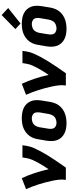

<svg xmlns="http://www.w3.org/2000/svg" viewBox="736 -1560 832 2344"><g transform="rotate(-90 1152.0 -388.0)"><path d="M128 0H278Q305 -38 331 -76Q357 -114 382.5 -152.5Q408 -191 432 -230.5Q456 -270 477.5 -310Q499 -350 517.5 -392Q536 -434 543 -477L551 -530H402L393 -477Q387 -441 371.5 -407Q356 -373 338 -339.5Q320 -306 299.5 -274Q279 -242 258 -210Q239 -296 212 -378.5Q185 -461 149 -538L15 -486Q32 -448 46.5 -409.5Q61 -371 73.5 -331.5Q86 -292 96.5 -251.5Q107 -211 116 -170Q125 -129 130 -86.5Q135 -44 128 0Z M821 8Q855 8 889.5 2Q924 -4 957 -19.5Q990 -35 1016.5 -61Q1043 -87 1058 -120Q1073 -153 1079 -187L1097 -297Q1102 -330 1101.5 -363Q1101 -396 1089.5 -425Q1078 -454 1057 -477Q1036 -500 1007.5 -513.5Q979 -527 947 -532.5Q915 -538 882 -538Q848 -538 813.5 -532.5Q779 -527 746 -511Q713 -495 686.5 -469Q660 -443 645 -410Q630 -377 625 -344L606 -234Q601 -200 602 -167.5Q603 -135 614 -105.5Q625 -76 646.5 -53.5Q668 -31 696 -17Q724 -3 756 2.5Q788 8 821 8ZM824 -114Q798 -114 778 -127Q758 -140 753 -164.5Q748 -189 753 -214L771 -324Q775 -349 789.5 -372Q804 -395 829 -405.5Q854 -416 880 -416Q905 -416 925.5 -403Q946 -390 950.5 -366Q955 -342 951 -317L932 -207Q928 -182 913.5 -158.5Q899 -135 874 -124.5Q849 -114 824 -114Z M1280 0H1430Q1457 -38 1483 -76Q1509 -114 1534.5 -152.5Q1560 -191 1584 -230.5Q1608 -270 1629.5 -310Q1651 -350 1669.5 -392Q1688 -434 1695 -477L1703 -530H1554L1545 -477Q1539 -441 1523.5 -407Q1508 -373 1490 -339.5Q1472 -306 1451.5 -274Q1431 -242 1410 -210Q1391 -296 1364 -378.5Q1337 -461 1301 -538L1167 -486Q1184 -448 1198.5 -409.5Q1213 -371 1225.5 -331.5Q1238 -292 1248.5 -251.5Q1259 -211 1268 -170Q1277 -129 1282 -86.5Q1287 -44 1280 0Z M1973 8Q2007 8 2041.5 2Q2076 -4 2109 -19.5Q2142 -35 2168.5 -61Q2195 -87 2210 -120Q2225 -153 2231 -187L2249 -297Q2254 -330 2253.5 -363Q2253 -396 2241.5 -425Q2230 -454 2209 -477Q2188 -500 2159.5 -513.5Q2131 -527 2099 -532.5Q2067 -538 2034 -538Q2000 -538 1965.5 -532.5Q1931 -527 1898 -511Q1865 -495 1838.5 -469Q1812 -443 1797 -410Q1782 -377 1777 -344L1758 -234Q1753 -200 1754 -167.5Q1755 -135 1766 -105.5Q1777 -76 1798.5 -53.5Q1820 -31 1848 -17Q1876 -3 1908 2.5Q1940 8 1973 8ZM1976 -114Q1950 -114 1930 -127Q1910 -140 1905 -164.5Q1900 -189 1905 -214L1923 -324Q1927 -349 1941.5 -372Q1956 -395 1981 -405.5Q2006 -416 2032 -416Q2057 -416 2077.5 -403Q2098 -390 2102.5 -366Q2107 -342 2103 -317L2084 -207Q2080 -182 2065.5 -158.5Q2051 -135 2026 -124.5Q2001 -114 1976 -114ZM2037 -553 2226 -704 2140 -784 1969 -616Z"/></g></svg>

Font: Iosevka Sparkle Heavy
Style: Italic
Weight: 900
Italic angle: -9°
Designer: Belleve Invis
Foundry: Belleve Invis
Version: Version 4.5.0; ttfautohint (v1.8.3)